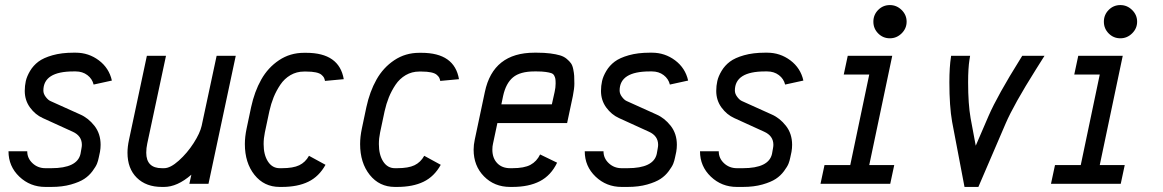

<svg xmlns="http://www.w3.org/2000/svg" viewBox="-20 -718 4542 750"><path d="M275.9 -439H267.1Q149.4 -439 149.4 -364.3Q149.4 -351.6 158.7 -339.4Q168 -327.1 177.2 -323.2L293 -271Q324.7 -257.3 348.9 -226.6Q373 -195.8 373 -152.3Q373 -138.7 370.6 -125L365.7 -102.1Q363.3 -89.8 358.9 -78.6Q354.5 -67.4 341.3 -49.6Q328.1 -31.7 309.3 -19.3Q290.5 -6.8 257.1 2.7Q223.6 12.2 180.7 12.2H157.2Q97.7 12.2 55.4 -28.1Q13.2 -68.4 13.2 -127H86.4Q86.4 -99.6 107.2 -80.3Q127.9 -61 157.2 -61H180.7Q281.7 -61 294.4 -116.7L298.3 -138.7Q299.8 -146.5 299.8 -152.3Q299.8 -187.5 263.7 -203.6L147 -256.8Q117.7 -270 97.2 -298.1Q76.7 -326.2 76.7 -362.8Q76.7 -382.8 80.8 -401.4Q85 -419.9 97.4 -440.9Q109.9 -461.9 129.9 -477.1Q149.9 -492.2 185.3 -502.2Q220.7 -512.2 267.1 -512.2H275.9Q326.2 -512.2 366.2 -482.2Q406.2 -452.1 417 -403.3L345.7 -387.7Q340.3 -410.2 321.3 -424.6Q302.2 -439 275.9 -439Z M555.2 -157.2Q551.3 -139.2 551.3 -121.6Q551.3 -61 612.3 -61H621.1Q645.5 -61 678.5 -90.6Q711.4 -120.1 736.3 -158.9Q761.2 -197.8 767.6 -226.1L826.2 -500H900.9L794.4 0H719.7L727.5 -35.6Q672.4 12.2 621.1 12.2H612.3Q550.8 12.2 514.4 -23.7Q478 -59.6 478 -121.6Q478 -144.5 483.9 -171.9L553.7 -500H628.4Z M1249.5 -401.9Q1248 -409.7 1245.4 -414.8Q1242.7 -419.9 1235.6 -426Q1228.5 -432.1 1213.6 -435.3Q1198.7 -438.5 1176.3 -438.5H1167.5Q1138.7 -438.5 1114.7 -424.6Q1090.8 -410.6 1075 -387Q1059.1 -363.3 1048.8 -337.9Q1038.6 -312.5 1032.2 -283.7L1014.6 -200.7Q1009.8 -177.7 1009.8 -155.3Q1009.8 -113.3 1026.6 -87.2Q1043.5 -61 1072.3 -61H1081.1Q1125 -61 1148.9 -72.5Q1172.9 -84 1187 -109.4L1251.5 -74.2Q1226.1 -28.3 1184.3 -8.1Q1142.6 12.2 1081.1 12.2H1072.3Q1011.7 12.2 974.1 -34.9Q936.5 -82 936.5 -155.3Q936.5 -183.6 943.4 -216.3L960.9 -299.3Q974.1 -360.4 1000.5 -407.2Q1026.9 -454.1 1070.1 -482.9Q1113.3 -511.7 1167.5 -511.7H1176.3Q1305.2 -511.7 1322.8 -408.7Z M1699.7 -401.9Q1698.2 -409.7 1695.6 -414.8Q1692.9 -419.9 1685.8 -426Q1678.7 -432.1 1663.8 -435.3Q1648.9 -438.5 1626.5 -438.5H1617.7Q1588.9 -438.5 1564.9 -424.6Q1541 -410.6 1525.1 -387Q1509.3 -363.3 1499 -337.9Q1488.8 -312.5 1482.4 -283.7L1464.8 -200.7Q1460 -177.7 1460 -155.3Q1460 -113.3 1476.8 -87.2Q1493.7 -61 1522.5 -61H1531.2Q1575.2 -61 1599.1 -72.5Q1623 -84 1637.2 -109.4L1701.7 -74.2Q1676.3 -28.3 1634.5 -8.1Q1592.8 12.2 1531.2 12.2H1522.5Q1461.9 12.2 1424.3 -34.9Q1386.7 -82 1386.7 -155.3Q1386.7 -183.6 1393.6 -216.3L1411.1 -299.3Q1424.3 -360.4 1450.7 -407.2Q1477.1 -454.1 1520.3 -482.9Q1563.5 -511.7 1617.7 -511.7H1626.5Q1755.4 -511.7 1772.9 -408.7Z M2076.7 -512.2Q2106.4 -512.2 2129.4 -509.3Q2152.3 -506.3 2167.7 -501.7Q2183.1 -497.1 2193.8 -488Q2204.6 -479 2210.4 -470.7Q2216.3 -462.4 2219.2 -447.8Q2222.2 -433.1 2222.9 -421.9Q2223.6 -410.6 2223.6 -391.6Q2223.6 -372.6 2217.8 -343.3L2195.3 -237.3H1922.9L1905.8 -156.7Q1903.3 -146.5 1903.3 -133.3Q1903.3 -100.6 1922.1 -80.8Q1940.9 -61 1972.7 -61H1981.4Q2027.8 -61 2052.2 -74.2Q2076.7 -87.4 2089.8 -114.7L2156.2 -82.5Q2132.3 -32.7 2089.1 -10.3Q2045.9 12.2 1981.4 12.2H1972.7Q1911.1 12.2 1870.6 -29.1Q1830.1 -70.3 1830.1 -133.3Q1830.1 -152.3 1834.5 -172.4L1874 -358.9Q1906.2 -512.2 2067.9 -512.2ZM1938.5 -310.5H2135.7L2146.5 -358.9Q2150.4 -376 2150.4 -391.6Q2150.4 -403.8 2149.4 -409.9Q2148.4 -416 2144.8 -422.9Q2141.1 -429.7 2133.1 -432.4Q2125 -435.1 2111.3 -437Q2097.7 -439 2076.7 -439H2067.9Q2011.7 -439 1983.9 -415.8Q1956.1 -392.6 1945.3 -343.3Z M2526.9 -439H2518.1Q2400.4 -439 2400.4 -364.3Q2400.4 -351.6 2409.7 -339.4Q2418.9 -327.1 2428.2 -323.2L2543.9 -271Q2575.7 -257.3 2599.9 -226.6Q2624 -195.8 2624 -152.3Q2624 -138.7 2621.6 -125L2616.7 -102.1Q2614.3 -89.8 2609.9 -78.6Q2605.5 -67.4 2592.3 -49.6Q2579.1 -31.7 2560.3 -19.3Q2541.5 -6.8 2508.1 2.7Q2474.6 12.2 2431.6 12.2H2408.2Q2348.6 12.2 2306.4 -28.1Q2264.2 -68.4 2264.2 -127H2337.4Q2337.4 -99.6 2358.2 -80.3Q2378.9 -61 2408.2 -61H2431.6Q2532.7 -61 2545.4 -116.7L2549.3 -138.7Q2550.8 -146.5 2550.8 -152.3Q2550.8 -187.5 2514.6 -203.6L2397.9 -256.8Q2368.7 -270 2348.1 -298.1Q2327.6 -326.2 2327.6 -362.8Q2327.6 -382.8 2331.8 -401.4Q2335.9 -419.9 2348.4 -440.9Q2360.8 -461.9 2380.9 -477.1Q2400.9 -492.2 2436.3 -502.2Q2471.7 -512.2 2518.1 -512.2H2526.9Q2577.1 -512.2 2617.2 -482.2Q2657.2 -452.1 2668 -403.3L2596.7 -387.7Q2591.3 -410.2 2572.3 -424.6Q2553.2 -439 2526.9 -439Z M2977.1 -439H2968.3Q2850.6 -439 2850.6 -364.3Q2850.6 -351.6 2859.9 -339.4Q2869.1 -327.1 2878.4 -323.2L2994.1 -271Q3025.9 -257.3 3050 -226.6Q3074.2 -195.8 3074.2 -152.3Q3074.2 -138.7 3071.8 -125L3066.9 -102.1Q3064.5 -89.8 3060.1 -78.6Q3055.7 -67.4 3042.5 -49.6Q3029.3 -31.7 3010.5 -19.3Q2991.7 -6.8 2958.3 2.7Q2924.8 12.2 2881.8 12.2H2858.4Q2798.8 12.2 2756.6 -28.1Q2714.4 -68.4 2714.4 -127H2787.6Q2787.6 -99.6 2808.3 -80.3Q2829.1 -61 2858.4 -61H2881.8Q2982.9 -61 2995.6 -116.7L2999.5 -138.7Q3001 -146.5 3001 -152.3Q3001 -187.5 2964.8 -203.6L2848.1 -256.8Q2818.8 -270 2798.3 -298.1Q2777.8 -326.2 2777.8 -362.8Q2777.8 -382.8 2782 -401.4Q2786.1 -419.9 2798.6 -440.9Q2811 -461.9 2831.1 -477.1Q2851.1 -492.2 2886.5 -502.2Q2921.9 -512.2 2968.3 -512.2H2977.1Q3027.3 -512.2 3067.4 -482.2Q3107.4 -452.1 3118.2 -403.3L3046.9 -387.7Q3041.5 -410.2 3022.5 -424.6Q3003.4 -439 2977.1 -439Z M3456.1 -698.2Q3482.4 -698.2 3502 -679Q3521.5 -659.7 3521.5 -633.3Q3521.5 -606.9 3502 -587.6Q3482.4 -568.4 3456.1 -568.4Q3429.2 -568.4 3410.4 -587.4Q3391.6 -606.4 3391.6 -633.3Q3391.6 -660.2 3410.4 -679.2Q3429.2 -698.2 3456.1 -698.2ZM3457.5 0H3185.1L3200.7 -73.2H3301.3L3375.5 -426.8H3275.9L3291.5 -500H3465.3L3375.5 -73.2H3473.1Z M3767.1 -485.4Q3761.7 -451.7 3761.7 -396.5Q3761.7 -311.5 3771.5 -255.9L3791.5 -148.9L3841.8 -265.6Q3876.5 -345.2 3965.3 -487.3L3973.1 -500H4060.1L4026.9 -447.3Q3939.9 -309.1 3908.2 -235.4L3801.8 12.2H3747.6L3699.2 -242.2Q3688.5 -302.7 3688.5 -396.5Q3688.5 -456.5 3694.8 -496.1L3695.3 -500H3769.5Z M4356.4 -698.2Q4382.8 -698.2 4402.3 -679Q4421.9 -659.7 4421.9 -633.3Q4421.9 -606.9 4402.3 -587.6Q4382.8 -568.4 4356.4 -568.4Q4329.6 -568.4 4310.8 -587.4Q4292 -606.4 4292 -633.3Q4292 -660.2 4310.8 -679.2Q4329.6 -698.2 4356.4 -698.2ZM4357.9 0H4085.4L4101.1 -73.2H4201.7L4275.9 -426.8H4176.3L4191.9 -500H4365.7L4275.9 -73.2H4373.5Z"/></svg>

Font: Anka/Coder Narrow
Style: Italic
Weight: 400
Width: 3
Italic angle: -12°
Monospace: yes
Version: Version 001.100